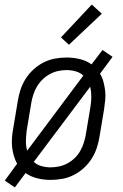

<svg xmlns="http://www.w3.org/2000/svg" viewBox="-20 -780 540 841"><path d="M45 41 1 11 55 -63Q46 -79 40.5 -98Q35 -117 33 -136.5Q31 -156 32.5 -176.5Q34 -197 38 -218L58 -338Q62 -363 70 -387.5Q78 -412 92.5 -435Q107 -458 127.5 -476.5Q148 -495 172 -507Q196 -519 221.5 -523.5Q247 -528 272 -528Q302 -528 330.5 -521Q359 -514 381 -498L429 -561L473 -531L418 -457Q428 -441 433 -422Q438 -403 440.5 -383.5Q443 -364 441 -343.5Q439 -323 436 -302L416 -182Q412 -157 404 -132.5Q396 -108 381.5 -85Q367 -62 346.5 -43.5Q326 -25 302 -13Q278 -1 252 3.5Q226 8 201 8Q171 8 143 1Q115 -6 92 -22ZM99 -120 345 -449Q331 -462 311.5 -467.5Q292 -473 272 -473Q253 -473 234.5 -469Q216 -465 198.5 -455.5Q181 -446 166.5 -432Q152 -418 142 -401Q132 -384 126 -365.5Q120 -347 117 -329L97 -209Q94 -186 93.5 -163.5Q93 -141 99 -120ZM201 -47Q220 -47 239 -51Q258 -55 275.5 -64.5Q293 -74 307.5 -88Q322 -102 331.5 -119Q341 -136 347 -154.5Q353 -173 356 -191L376 -311Q380 -334 380 -356.5Q380 -379 375 -400L128 -71Q142 -58 161.5 -52.5Q181 -47 201 -47ZM282 -584 247 -616 382 -760 426 -720Z"/></svg>

Font: Iosevka Term Curly Lt Obl
Style: Regular
Weight: 300
Italic angle: -9°
Designer: Belleve Invis
Foundry: Belleve Invis
Version: Version 32.3.0